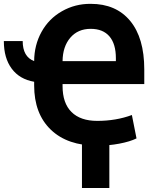

<svg xmlns="http://www.w3.org/2000/svg" viewBox="-33 -740 810 990"><path d="M0 0ZM468.3 11.2Q314.9 11.2 229 -71.3Q143.1 -153.8 143.1 -299.8V-318.4Q68.4 -331.1 27.6 -385.7Q-13.2 -440.4 -13.2 -528.3H84Q84 -447.3 143.1 -424.8Q143.6 -507.8 181.2 -575.7Q218.8 -643.6 286.4 -682.1Q354 -720.7 434.6 -720.2Q565.4 -720.2 638.2 -632.3Q710.9 -544.4 710.9 -381.8V-306.6H289.6V-296.4Q289.6 -208 335.7 -162.4Q381.8 -116.7 468.3 -116.7Q565.4 -116.7 647 -147L670.9 -26.4Q637.7 -9.8 582.3 0.7Q526.9 11.2 468.3 11.2ZM434.6 -591.3Q368.7 -591.3 329.6 -545.7Q290.5 -500 289.6 -424.8H564.5V-439.9Q564.5 -513.7 531.2 -552.5Q498 -591.3 434.6 -591.3ZM530.8 229.5H389.6V-44.9H530.8Z"/></svg>

Font: Roboto-o
Style: o-Bold
Weight: 700
Designer: Google
Version: Version 2.134; 2016; ttfautohint (v1.6)